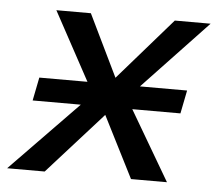

<svg xmlns="http://www.w3.org/2000/svg" viewBox="-58 -536 660 582"><g transform="rotate(5 272.0 -245.0)"><path d="M470.2 0H360.8L266.1 -187L98.1 0H-16.1L189.5 -211.4H43L57.1 -282.2H203.6L90.8 -490.2H195.8L287.1 -301.8L451.2 -490.2H560.1L363.3 -282.2H506.8L492.7 -211.4H346.2Z"/></g></svg>

Font: Code New Roman
Style: Italic
Weight: 400
Italic angle: -11°
Monospace: yes
Designer: Sam Radian
Foundry: Code New Roman
Version: Version 1.508 October 19, 2014